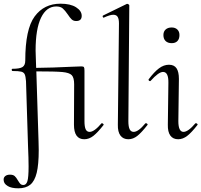

<svg xmlns="http://www.w3.org/2000/svg" viewBox="-57 -746 1092 1041"><path d="M495 -78Q499 -78 502.5 -74.5Q506 -71 505 -69Q473 -28 449.5 -9.5Q426 9 400 9Q344 9 344 -70L345 -289Q345 -325 332 -338.5Q319 -352 281 -355.5Q243 -359 140 -359L152 21Q153 38 153 68Q153 146 142 191Q131 236 107 255.5Q83 275 42 275Q5 275 -15.5 262.5Q-36 250 -37 232Q-39 218 -29.5 209.5Q-20 201 -3 201Q14 201 22.5 208.5Q31 216 40 232Q47 244 53 250.5Q59 257 70 257Q85 257 91.5 236.5Q98 216 98 156Q98 115 95 47L84 -306Q82 -332 77 -343Q72 -354 58 -357.5Q44 -361 11 -361Q7 -361 6.5 -367Q6 -373 10 -373Q50 -373 65 -382.5Q80 -392 80 -418Q80 -588 131 -657Q182 -726 271 -726Q325 -726 355.5 -706.5Q386 -687 386 -660Q386 -632 356 -632Q341 -632 331.5 -641Q322 -650 311 -667Q296 -689 283.5 -700Q271 -711 248 -711Q195 -711 165.5 -650Q136 -589 136 -472L137 -439L139 -378Q229 -379 330 -384Q374 -386 384 -386Q395 -386 398 -382Q401 -378 401 -363V-323V-292V-89Q401 -59 407.5 -45Q414 -31 429 -31Q454 -31 493 -77Z M582 -70 588 -619Q588 -643 581 -654.5Q574 -666 557 -666Q540 -666 507 -651L505 -650Q502 -650 500 -655Q498 -660 502 -662L631 -725H633Q637 -725 640.5 -722Q644 -719 644 -717L639 -89Q639 -59 646 -45Q653 -31 668 -31Q693 -31 731 -77Q732 -78 734 -78Q738 -78 741.5 -74.5Q745 -71 743 -69Q712 -29 688.5 -10Q665 9 639 9Q611 9 596 -11Q581 -31 582 -70Z M853 -70 856 -297Q857 -356 827 -356Q803 -356 760 -308Q758 -306 757 -306Q753 -306 750 -309.5Q747 -313 749 -316Q779 -356 805 -375.5Q831 -395 859 -395Q887 -395 900 -376Q913 -357 913 -318L910 -89Q910 -31 938 -31Q963 -31 1002 -77Q1003 -78 1005 -78Q1009 -78 1012.5 -74.5Q1016 -71 1014 -69Q983 -29 959 -10Q935 9 909 9Q881 9 866.5 -11Q852 -31 853 -70ZM829 -556Q829 -575 841 -586Q853 -597 874 -597Q893 -597 904.5 -586Q916 -575 916 -556Q916 -535 905 -523.5Q894 -512 874 -512Q853 -512 841 -523.5Q829 -535 829 -556Z"/></svg>

Font: Cormorant Upright
Style: Regular
Weight: 400
Designer: Christian Thalmann (Catharsis Fonts)
Foundry: Catharsis Fonts
Version: Version 3.302